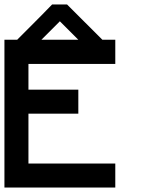

<svg xmlns="http://www.w3.org/2000/svg" viewBox="-20 -846 707 866"><path d="M108.3 -108.3H500V0H0V-666.7H57.5Q194.2 -803.3 215 -825.8H282.5L441.7 -666.7H500V-557.5H108.3V-441.7H333.3V-333.3H108.3ZM333.3 -666.7 250 -750 166.7 -666.7Z"/></svg>

Font: 0xA000-Mono
Style: Mono-Bold
Weight: 700
Version: Version 0.1